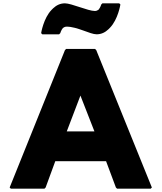

<svg xmlns="http://www.w3.org/2000/svg" viewBox="-20 -1126 970 1153"><path d="M380 -966C444 -966 521 -920 560 -920C589 -920 612 -932 631 -950L633 -952L640 -959C689 -1009 703 -1099 703 -1099L696 -1106H595L588 -1099C588 -1099 583 -1081 572 -1068C567 -1064 559 -1060 550 -1060C509 -1060 409 -1106 370 -1106C341 -1106 318 -1094 299 -1076L297 -1074L290 -1067C241 -1017 227 -927 227 -927L234 -920H335L342 -927C342 -927 347 -945 358 -958C363 -962 371 -966 380 -966ZM558 -825 551 -832H377L370 -825L38 0L45 7H247L254 0L312 -158H617L676 0L683 7H885L892 0ZM547 -337H381L463 -552Z"/></svg>

Font: Hussar Woodtype
Style: Blk
Weight: 900
Foundry: Cannot Into Space Fonts
Version: Version 1.07